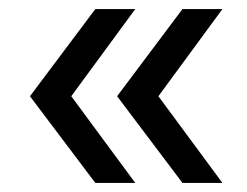

<svg xmlns="http://www.w3.org/2000/svg" viewBox="-20 -477 544 423"><path d="M190 -74 46 -265 190 -457H278L137 -265L278 -74ZM382 -74 238 -265 382 -457H470L329 -265L470 -74Z"/></svg>

Font: Montserrat
Style: Regular
Weight: 500
Designer: Julieta Ulanovsky
Foundry: Julieta Ulanovsky
Version: Version 7.200;PS 007.200;hotconv 1.0.88;makeotf.lib2.5.64775